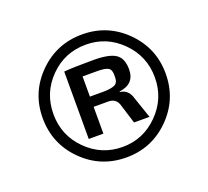

<svg xmlns="http://www.w3.org/2000/svg" viewBox="-86 -806 707 653"><g transform="rotate(-20 268.0 -479.5)"><path d="M269 -702Q361 -702 426 -637Q491 -572 491 -480Q491 -387 426 -322Q361 -257 269 -257Q176 -257 111 -322Q46 -387 46 -480Q46 -572 111 -637Q176 -702 269 -702ZM269 -295Q344 -295 398 -349.5Q452 -404 452 -480Q452 -557 398 -611Q344 -665 269 -665Q192 -665 138.5 -611Q85 -557 85 -480Q85 -403 139 -349Q193 -295 269 -295ZM323 -476V-474Q354 -470 363 -436L389 -360H333L310 -434Q301 -457 275 -457H222V-360H169V-604Q203 -607 276 -607Q332 -607 355.5 -591.5Q379 -576 379 -536Q379 -483 323 -476ZM222 -494H275Q305 -495 315.5 -502.5Q326 -510 325 -531Q326 -553 315.5 -560Q305 -567 275 -567H222Z"/></g></svg>

Font: Exo 2.0 Semi Bold
Style: Regular
Weight: 600
Designer: Natanael Gama
Version: Version 1.001;PS 001.001;hotconv 1.0.70;makeotf.lib2.5.58329